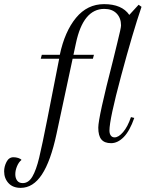

<svg xmlns="http://www.w3.org/2000/svg" viewBox="-132 -680 724 928"><path d="M422 -16Q441 -16 463 -41.5Q485 -67 501 -114L517 -110Q495 -47 466 -17.5Q437 12 405 12Q373 12 358 -6Q343 -24 343 -63Q343 -112 414 -387Q417 -401 435 -473Q453 -545 453 -557Q453 -593 431.5 -615Q410 -637 372 -637Q270 -637 235 -471L223 -415H322L317 -396H219L141 -32Q113 99 70.5 163.5Q28 228 -32 228Q-70 228 -91 205Q-112 182 -112 148Q-112 125 -100.5 102.5Q-89 80 -67 80Q-55 80 -44 83.5Q-33 87 -28 93Q-41 103 -49.5 123Q-58 143 -58 162Q-58 181 -49 193Q-40 205 -22 205Q6 205 24.5 173.5Q43 142 57.5 81.5Q72 21 97 -106L154 -396H65L70 -415H157Q181 -528 235.5 -594Q290 -660 371 -660Q457 -660 493 -608L538 -657L552 -647Q510 -524 453.5 -313.5Q397 -103 397 -49Q397 -34 403.5 -25Q410 -16 422 -16Z"/></svg>

Font: Arapey
Style: Italic
Weight: 400
Italic angle: -12°
Designer: Eduardo Rodriguez Tunni
Foundry: Eduardo Rodriguez Tunni
Version: Version 3.000